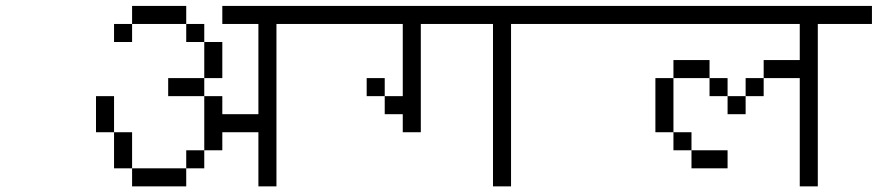

<svg xmlns="http://www.w3.org/2000/svg" viewBox="-20 -708 3040 665"><path d="M625 -625H437.5V-687.5H625ZM312.5 -375H375V-250H312.5ZM375 -250H437.5V-125H375ZM375 -625H437.5V-562.5H375ZM437.5 -125H625V-62.5H437.5ZM562.5 -437.5H687.5V-375H562.5ZM625 -187.5H687.5V-125H625ZM625 -625H687.5V-562.5H625ZM687.5 -375H750V-312.5H875V-625H750V-687.5H1000V-625H937.5V-62.5H875V-250H750V-187.5H687.5ZM687.5 -562.5H750V-437.5H687.5Z M2000 -625H1750V-62.5H1687.5V-625H1437.5V-250H1375V-312.5H1312.5V-375H1375V-625H1000V-687.5H2000ZM1250 -437.5H1312.5V-375H1250Z M3000 -625H2812.5V-62.5H2750V-437.5H2625V-500H2750V-625H2000V-687.5H3000ZM2250 -437.5H2312.5V-250H2250ZM2312.5 -250H2375V-187.5H2312.5ZM2312.5 -500H2437.5V-437.5H2312.5ZM2375 -187.5H2500V-125H2375ZM2437.5 -437.5H2500V-375H2437.5ZM2500 -375H2562.5V-312.5H2500ZM2562.5 -437.5H2625V-375H2562.5Z"/></svg>

Font: 寒蝉点阵体 16px
Style: Regular
Weight: 400
Designer: Designed by Warren2060
Foundry: ChillType
Version: Version 1.000